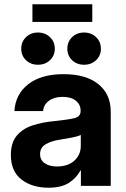

<svg xmlns="http://www.w3.org/2000/svg" viewBox="-20 -876 593 905"><path d="M208.5 8.8Q131.3 8.8 81.3 -29.8Q31.2 -68.4 31.2 -145.5Q31.2 -203.6 59.1 -236.6Q86.9 -269.5 132.8 -284.7Q178.7 -299.8 232.4 -304.7Q303.2 -312 331.5 -319.3Q359.9 -326.7 359.9 -351.6V-355Q359.9 -383.3 337.4 -401.4Q314.9 -419.4 275.4 -419.4Q235.4 -419.4 210.4 -400.9Q185.5 -382.3 183.1 -352.5H47.9Q52.7 -432.1 113.3 -479.2Q173.8 -526.4 279.8 -526.4Q385.7 -526.4 443.8 -479.2Q502 -432.1 502 -349.6V0H361.3V-72.8H359.4Q338.9 -35.2 303.2 -13.2Q267.6 8.8 208.5 8.8ZM248.5 -91.3Q300.3 -91.3 330.6 -118.9Q360.8 -146.5 360.8 -188.5V-240.2Q348.6 -233.4 320.3 -227.8Q292 -222.2 257.3 -216.8Q220.2 -210.9 194.6 -195.6Q168.9 -180.2 168.9 -149.4Q168.9 -122.1 190.7 -106.7Q212.4 -91.3 248.5 -91.3ZM415 -856V-772.5H132.8V-856ZM158.7 -570.8Q125 -570.8 102.5 -592.3Q80.1 -613.8 80.1 -646.5Q80.1 -679.2 102.5 -700.9Q125 -722.7 158.7 -722.7Q192.9 -722.7 215.6 -700.9Q238.3 -679.2 238.3 -646.5Q238.3 -613.8 215.6 -592.3Q192.9 -570.8 158.7 -570.8ZM376.5 -570.8Q342.3 -570.8 319.8 -592.3Q297.4 -613.8 297.4 -646.5Q297.4 -679.2 319.8 -700.9Q342.3 -722.7 376.5 -722.7Q410.2 -722.7 432.9 -700.9Q455.6 -679.2 455.6 -646.5Q455.6 -613.8 432.9 -592.3Q410.2 -570.8 376.5 -570.8Z"/></svg>

Font: Inter Display
Style: Bold
Weight: 700
Designer: Rasmus Andersson
Foundry: rsms
Version: Version 4.001;git-9221beed3